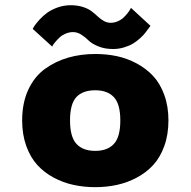

<svg xmlns="http://www.w3.org/2000/svg" viewBox="-20 -724 750 754"><path d="M424 -531.5Q391 -531.5 365.8 -542Q340.5 -552.5 328.2 -564.8Q316 -577 300 -587.5Q284 -598 267 -598Q252.5 -598 238.5 -592.2Q224.5 -586.5 215.2 -578Q206 -569.5 198.8 -561Q191.5 -552.5 188 -547L185 -541L108.5 -610.5Q111 -616 117 -624.8Q123 -633.5 136.2 -648Q149.5 -662.5 165.8 -674.2Q182 -686 206.5 -694.8Q231 -703.5 257.5 -703.5Q284.5 -703.5 306 -696.5Q327.5 -689.5 340.5 -679.2Q353.5 -669 364.5 -658.8Q375.5 -648.5 388 -641.5Q400.5 -634.5 414.5 -634.5Q429 -634.5 442.8 -640.5Q456.5 -646.5 465.5 -655.2Q474.5 -664 481.2 -672.5Q488 -681 491 -687L494.5 -693L571 -622.5Q570.5 -622 563.5 -612.5Q556.5 -603 549.8 -594.2Q543 -585.5 529.5 -573.2Q516 -561 501.8 -552.5Q487.5 -544 467 -537.8Q446.5 -531.5 424 -531.5ZM67 -251Q67 -320 91.2 -372Q115.5 -424 157 -453.8Q198.5 -483.5 248 -497.8Q297.5 -512 354 -512Q398.5 -512 438.8 -503.5Q479 -495 516.5 -475Q554 -455 581.5 -425.5Q609 -396 625.2 -351.2Q641.5 -306.5 641.5 -251Q641.5 -195.5 625.2 -150.5Q609 -105.5 581.5 -75.8Q554 -46 516.5 -26.2Q479 -6.5 438.8 2.2Q398.5 11 354 11Q309.5 11 269 2.2Q228.5 -6.5 191.2 -26.2Q154 -46 126.8 -75.8Q99.5 -105.5 83.2 -150.5Q67 -195.5 67 -251ZM354 -131.5Q402 -131.5 427.2 -158.8Q452.5 -186 452.5 -251Q452.5 -315.5 427.2 -342.5Q402 -369.5 354 -369.5Q305 -369.5 280 -342.8Q255 -316 255 -251Q255 -186.5 280.2 -159Q305.5 -131.5 354 -131.5Z"/></svg>

Font: League Mono ExtraBold
Style: Regular
Weight: 800
Width: 6
Designer: Tyler Finck
Foundry: The League of Moveable Type / Tyler Finck
Version: Version 2.210